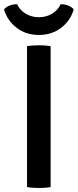

<svg xmlns="http://www.w3.org/2000/svg" viewBox="-40 -907 378 931"><path d="M91 -683Q104 -685.5 120 -686.5Q136 -687.5 148 -687.5Q161 -687.5 176.8 -686.5Q192.5 -685.5 205.5 -683V0Q192.5 2.5 176.8 3.5Q161 4.5 148 4.5Q136 4.5 120 3.5Q104 2.5 91 0ZM317.5 -861.5Q302 -807 256.5 -772.2Q211 -737.5 148.5 -737.5Q85.5 -737.5 40.5 -772.2Q-4.5 -807 -20.5 -861.5Q-9.5 -874 8 -880.5Q25.5 -887 43 -886.5Q56.5 -857 85.2 -840.2Q114 -823.5 148.5 -823.5Q183.5 -823.5 212 -840.2Q240.5 -857 254 -886.5Q272 -887 289.5 -880.5Q307 -874 317.5 -861.5Z"/></svg>

Font: Signika Negative Medium
Style: Regular
Weight: 500
Designer: Anna Giedry
Foundry: Anna Giedry
Version: Version 2.001